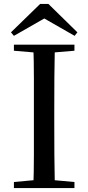

<svg xmlns="http://www.w3.org/2000/svg" viewBox="-20 -960 451 980"><path d="M227 -940 375 -795 361 -777 174 -884H238L51 -777L36 -795L185 -940ZM51 0V-31L193 -44H216L360 -31V0ZM150 0Q153 -84 153 -169Q153 -254 153 -339V-392Q153 -478 153 -562.5Q153 -647 150 -732H260Q258 -648 257.5 -563Q257 -478 257 -392V-340Q257 -254 257.5 -169.5Q258 -85 260 0ZM51 -701V-732H360V-701L216 -689H193Z"/></svg>

Font: Noto Serif SC ExtraLight Medium
Style: Regular
Weight: 500
Version: Version 2.002-H1;hotconv 1.1.0;makeotfexe 2.6.0